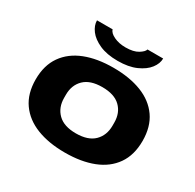

<svg xmlns="http://www.w3.org/2000/svg" viewBox="-159 -898 1100 1083"><g transform="rotate(30 390.5 -356.5)"><path d="M390 -585Q319 -585 271 -606.5Q223 -628 199 -660Q175 -692 175 -725H277Q282 -704 314.5 -688.5Q347 -673 390 -673Q442 -673 471 -691Q500 -709 504 -725H606Q606 -692 581.5 -660Q557 -628 508.5 -606.5Q460 -585 390 -585ZM390 12Q285 12 207 -18.5Q129 -49 85.5 -110.5Q42 -172 42 -264Q42 -356 85.5 -417.5Q129 -479 207 -509.5Q285 -540 390 -540Q496 -540 574 -509.5Q652 -479 695 -417.5Q738 -356 738 -264Q738 -172 695 -110.5Q652 -49 574 -18.5Q496 12 390 12ZM390 -113Q469 -113 508.5 -152Q548 -191 548 -254V-274Q548 -337 508.5 -375.5Q469 -414 390 -414Q312 -414 272.5 -375.5Q233 -337 233 -274V-254Q233 -191 272.5 -152Q312 -113 390 -113Z"/></g></svg>

Font: Archivo Expanded ExtraBold
Style: Regular
Weight: 800
Width: 7
Designer: Hector Gatti
Foundry: Omnibus-Type
Version: Version 2.001; ttfautohint (v1.8.3)